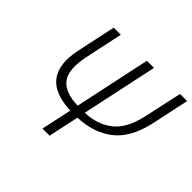

<svg xmlns="http://www.w3.org/2000/svg" viewBox="-164 -920 1126 1126"><g transform="rotate(45 399.0 -357.0)"><path d="M312 0 353 -190Q267 -193 211.5 -223.5Q156 -254 136.5 -317Q117 -380 139 -480L189 -714H248L198 -479Q171 -351 214 -297Q257 -243 363 -241L464 -714H523L422 -241Q521 -244 590.5 -297.5Q660 -351 688 -480L739 -714H798L748 -480Q715 -330 628.5 -262.5Q542 -195 412 -190L371 0Z"/></g></svg>

Font: Noto Sans Light
Style: Italic
Weight: 300
Italic angle: -12°
Designer: Monotype Design Team
Foundry: Monotype Imaging Inc.
Version: Version 2.013; ttfautohint (v1.8.4.7-5d5b)